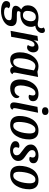

<svg xmlns="http://www.w3.org/2000/svg" viewBox="1333 -2129 962 3732"><g transform="rotate(90 1814.0 -263.0)"><path d="M165 198Q109 198 64.5 187.5Q20 177 -6 154Q-32 131 -32 94Q-31 61 -12 41Q7 21 42 21Q83 21 109 50Q91 63 91 88Q91 139 193 139Q227 139 261.5 128.5Q296 118 318.5 95Q341 72 341 35Q342 2 309.5 -5.5Q277 -13 203 -13Q136 -13 98 -30Q60 -47 60 -89Q61 -117 81 -146Q101 -175 132 -194Q95 -211 73.5 -242Q52 -273 52 -319Q52 -389 85 -436Q118 -483 173 -506.5Q228 -530 294 -530Q324 -530 344 -526.5Q364 -523 380 -519Q396 -515 413 -515Q457 -515 477 -535.5Q497 -556 497 -585Q497 -607 482 -632Q495 -642 509.5 -648.5Q524 -655 541 -655Q564 -655 577 -639.5Q590 -624 590 -600Q590 -568 572 -540Q554 -512 522 -492Q490 -472 449 -467Q459 -451 464.5 -431Q470 -411 470 -387Q470 -321 437.5 -274Q405 -227 350 -202.5Q295 -178 227 -178Q217 -178 207.5 -178.5Q198 -179 188 -180Q178 -173 171 -163Q164 -153 164 -139Q164 -118 187 -113.5Q210 -109 256 -109H312Q388 -109 421.5 -80.5Q455 -52 455 -3Q455 47 428.5 84.5Q402 122 359 147.5Q316 173 265 185.5Q214 198 165 198ZM244 -228Q286 -228 311.5 -252.5Q337 -277 349 -313.5Q361 -350 361 -386Q361 -426 341 -452Q321 -478 278 -478Q236 -478 210 -454.5Q184 -431 172 -393Q160 -355 160 -313Q160 -273 181.5 -250.5Q203 -228 244 -228Z M547 12 647 -510 742 -522 730 -432Q749 -475 787 -502.5Q825 -530 872 -530Q921 -530 943.5 -500.5Q966 -471 966 -430Q966 -381 938.5 -344.5Q911 -308 868 -308Q857 -308 844 -312Q831 -316 824 -326Q836 -343 844.5 -367.5Q853 -392 853 -412Q853 -431 844.5 -442Q836 -453 817 -453Q792 -453 774.5 -435.5Q757 -418 745 -390.5Q733 -363 725.5 -333Q718 -303 713 -278L664 0Z M1108 20Q1031 20 998 -33Q965 -86 965 -169Q965 -243 985.5 -308.5Q1006 -374 1043 -424Q1080 -474 1130 -502Q1180 -530 1240 -530Q1288 -530 1343 -509L1444 -522L1364 -104Q1363 -95 1361 -83Q1359 -71 1359 -62Q1359 -30 1390 -28Q1382 -3 1361 8.5Q1340 20 1315 20Q1288 20 1269 5.5Q1250 -9 1247 -37Q1221 -12 1186 4Q1151 20 1108 20ZM1152 -40Q1189 -40 1213 -65.5Q1237 -91 1251 -128Q1265 -165 1272 -200L1316 -439Q1297 -454 1274.5 -462Q1252 -470 1235 -470Q1196 -470 1167.5 -442.5Q1139 -415 1119.5 -369Q1100 -323 1090.5 -266Q1081 -209 1081 -150Q1081 -104 1096 -72Q1111 -40 1152 -40Z M1665 20Q1492 20 1492 -178Q1492 -243 1510 -305.5Q1528 -368 1563.5 -418.5Q1599 -469 1651.5 -499.5Q1704 -530 1775 -530Q1836 -530 1875.5 -503.5Q1915 -477 1915 -425Q1915 -380 1889 -359Q1863 -338 1831 -338Q1822 -338 1809.5 -340.5Q1797 -343 1790 -352Q1795 -366 1799.5 -386Q1804 -406 1804 -420Q1804 -471 1757 -471Q1727 -471 1703 -451Q1679 -431 1661.5 -398Q1644 -365 1632 -326.5Q1620 -288 1614 -250Q1608 -212 1608 -182Q1608 -133 1627.5 -98.5Q1647 -64 1699 -64Q1744 -64 1775 -90.5Q1806 -117 1820 -160Q1839 -154 1847 -140.5Q1855 -127 1855 -108Q1855 -73 1830.5 -44Q1806 -15 1763 2.5Q1720 20 1665 20Z M2107 -598Q2075 -598 2054 -613.5Q2033 -629 2033 -660Q2033 -693 2055.5 -708.5Q2078 -724 2109 -724Q2142 -724 2162.5 -708.5Q2183 -693 2183 -662Q2183 -629 2161 -613.5Q2139 -598 2107 -598ZM2006 20Q1974 20 1956 2Q1938 -16 1938 -48Q1938 -63 1941.5 -87.5Q1945 -112 1949.5 -136Q1954 -160 1957 -176L2025 -510L2139 -522L2055 -104Q2054 -96 2052 -83.5Q2050 -71 2050 -62Q2050 -30 2080 -28Q2074 -3 2052.5 8.5Q2031 20 2006 20Z M2374 20Q2322 20 2288.5 4Q2255 -12 2236 -38.5Q2217 -65 2209.5 -96.5Q2202 -128 2202 -158Q2202 -226 2218.5 -292.5Q2235 -359 2269.5 -412.5Q2304 -466 2358 -498Q2412 -530 2486 -530Q2538 -530 2571.5 -514Q2605 -498 2624 -471.5Q2643 -445 2650.5 -414Q2658 -383 2658 -353Q2658 -284 2641.5 -218Q2625 -152 2590.5 -98Q2556 -44 2502 -12Q2448 20 2374 20ZM2393 -40Q2431 -40 2459 -70.5Q2487 -101 2505.5 -150.5Q2524 -200 2533 -257Q2542 -314 2542 -366Q2542 -411 2526 -440.5Q2510 -470 2468 -470Q2429 -470 2401 -439.5Q2373 -409 2354.5 -360Q2336 -311 2327 -254Q2318 -197 2318 -144Q2318 -99 2334 -69.5Q2350 -40 2393 -40Z M2864 22Q2822 22 2782.5 10.5Q2743 -1 2717.5 -24Q2692 -47 2692 -83Q2692 -111 2707 -128Q2722 -145 2743 -152Q2764 -159 2782 -159Q2793 -159 2804 -156.5Q2815 -154 2822 -146Q2817 -132 2813 -119.5Q2809 -107 2809 -91Q2810 -65 2829 -50Q2848 -35 2881 -35Q2917 -35 2941.5 -54.5Q2966 -74 2966 -105Q2966 -144 2936 -171Q2906 -198 2869 -224Q2842 -244 2816 -265Q2790 -286 2773.5 -313.5Q2757 -341 2757 -379Q2757 -429 2789.5 -462.5Q2822 -496 2871 -513Q2920 -530 2972 -530Q3007 -530 3041.5 -521Q3076 -512 3098.5 -490.5Q3121 -469 3121 -432Q3121 -393 3096.5 -372Q3072 -351 3043 -351Q3032 -351 3018.5 -353.5Q3005 -356 2996 -364Q3002 -377 3006 -390.5Q3010 -404 3010 -419Q3010 -445 2992 -459.5Q2974 -474 2943 -474Q2911 -474 2888.5 -456.5Q2866 -439 2866 -408Q2865 -375 2889 -350Q2913 -325 2945 -303Q2976 -281 3006.5 -259Q3037 -237 3057 -208Q3077 -179 3077 -137Q3077 -88 3046.5 -52.5Q3016 -17 2967 2.5Q2918 22 2864 22Z M3343 20Q3291 20 3257.5 4Q3224 -12 3205 -38.5Q3186 -65 3178.5 -96.5Q3171 -128 3171 -158Q3171 -226 3187.5 -292.5Q3204 -359 3238.5 -412.5Q3273 -466 3327 -498Q3381 -530 3455 -530Q3507 -530 3540.5 -514Q3574 -498 3593 -471.5Q3612 -445 3619.5 -414Q3627 -383 3627 -353Q3627 -284 3610.5 -218Q3594 -152 3559.5 -98Q3525 -44 3471 -12Q3417 20 3343 20ZM3362 -40Q3400 -40 3428 -70.5Q3456 -101 3474.5 -150.5Q3493 -200 3502 -257Q3511 -314 3511 -366Q3511 -411 3495 -440.5Q3479 -470 3437 -470Q3398 -470 3370 -439.5Q3342 -409 3323.5 -360Q3305 -311 3296 -254Q3287 -197 3287 -144Q3287 -99 3303 -69.5Q3319 -40 3362 -40Z"/></g></svg>

Font: Sansita Swashed
Style: Regular
Weight: 400
Designer: Pablo Cosgaya
Foundry: Omnibus-Type
Version: Version 1.003; ttfautohint (v1.8.3)